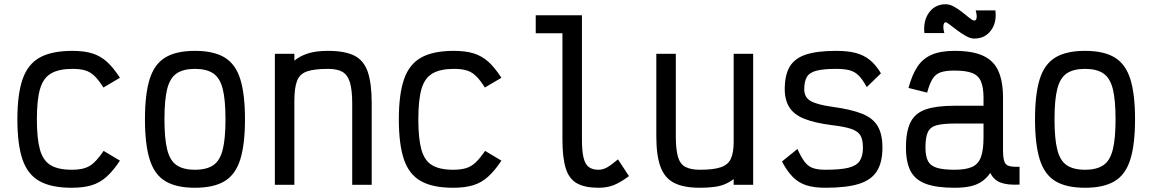

<svg xmlns="http://www.w3.org/2000/svg" viewBox="-20 -872 5440 906"><path d="M318 14Q222 14 166 -17.5Q110 -49 86 -120Q62 -191 62 -309Q62 -427 86.5 -498Q111 -569 167.5 -600.5Q224 -632 322 -632Q377 -632 415.5 -620Q454 -608 484.5 -580.5Q515 -553 546 -505L468 -459Q446 -494 426.5 -513Q407 -532 383 -539.5Q359 -547 322 -547Q258 -547 221 -525.5Q184 -504 169 -452.5Q154 -401 154 -309Q154 -218 168.5 -166Q183 -114 219 -92.5Q255 -71 318 -71Q354 -71 379 -78.5Q404 -86 424.5 -105.5Q445 -125 469 -160L546 -114Q515 -67 483.5 -38.5Q452 -10 413 2Q374 14 318 14Z M900 14Q811 14 759.5 -17.5Q708 -49 686 -120.5Q664 -192 664 -309Q664 -427 686 -498Q708 -569 759.5 -600.5Q811 -632 900 -632Q989 -632 1040.5 -600.5Q1092 -569 1114 -498Q1136 -427 1136 -309Q1136 -192 1114 -120.5Q1092 -49 1040.5 -17.5Q989 14 900 14ZM900 -71Q955 -71 986.5 -92.5Q1018 -114 1031 -166Q1044 -218 1044 -309Q1044 -401 1031 -452.5Q1018 -504 986.5 -525.5Q955 -547 900 -547Q845 -547 813.5 -525.5Q782 -504 769 -452.5Q756 -401 756 -309Q756 -218 769 -166Q782 -114 813.5 -92.5Q845 -71 900 -71Z M1277 0V-618H1369V-586Q1396 -608 1433.5 -620Q1471 -632 1528 -632Q1607 -632 1652 -609.5Q1697 -587 1715.5 -532.5Q1734 -478 1734 -384V0H1642V-384Q1642 -446 1631.5 -482Q1621 -518 1596.5 -532.5Q1572 -547 1528 -547Q1463 -547 1428.5 -535Q1394 -523 1381.5 -490Q1369 -457 1369 -395V0Z M2118 14Q2022 14 1966 -17.5Q1910 -49 1886 -120Q1862 -191 1862 -309Q1862 -427 1886.5 -498Q1911 -569 1967.5 -600.5Q2024 -632 2122 -632Q2177 -632 2215.5 -620Q2254 -608 2284.5 -580.5Q2315 -553 2346 -505L2268 -459Q2246 -494 2226.5 -513Q2207 -532 2183 -539.5Q2159 -547 2122 -547Q2058 -547 2021 -525.5Q1984 -504 1969 -452.5Q1954 -401 1954 -309Q1954 -218 1968.5 -166Q1983 -114 2019 -92.5Q2055 -71 2118 -71Q2154 -71 2179 -78.5Q2204 -86 2224.5 -105.5Q2245 -125 2269 -160L2346 -114Q2315 -67 2283.5 -38.5Q2252 -10 2213 2Q2174 14 2118 14Z M2804 14Q2740 14 2702.5 -7Q2665 -28 2649.5 -78Q2634 -128 2634 -214V-715H2508V-800H2726V-214Q2726 -160 2733.5 -128.5Q2741 -97 2758 -84Q2775 -71 2804 -71Q2824 -71 2843.5 -81.5Q2863 -92 2896 -120L2948 -41Q2906 -10 2875 2Q2844 14 2804 14Z M3283 14Q3206 14 3161 -9Q3116 -32 3096.5 -85.5Q3077 -139 3077 -229V-618H3169V-229Q3169 -167 3179 -132.5Q3189 -98 3214 -84.5Q3239 -71 3283 -71Q3346 -71 3380.5 -82.5Q3415 -94 3428.5 -122.5Q3442 -151 3442 -202V-618H3534V0H3442V-27Q3424 -13 3402 -3.5Q3380 6 3350.5 10Q3321 14 3283 14Z M3875 14Q3822 14 3785.5 2.5Q3749 -9 3721.5 -36.5Q3694 -64 3670 -110L3743 -169Q3760 -131 3776.5 -109Q3793 -87 3816 -79Q3839 -71 3875 -71Q3946 -71 3984 -80.5Q4022 -90 4037 -113Q4052 -136 4052 -175Q4052 -214 4039.5 -234Q4027 -254 3994.5 -264.5Q3962 -275 3902 -282Q3825 -292 3776.5 -311Q3728 -330 3705.5 -364.5Q3683 -399 3683 -451Q3683 -518 3706.5 -557.5Q3730 -597 3783 -614.5Q3836 -632 3925 -632Q3981 -632 4018.5 -622Q4056 -612 4084.5 -589Q4113 -566 4137 -526L4070 -461Q4051 -496 4033 -514.5Q4015 -533 3990.5 -540Q3966 -547 3925 -547Q3866 -547 3833 -538.5Q3800 -530 3787.5 -509Q3775 -488 3775 -451Q3775 -413 3805 -395.5Q3835 -378 3908 -368Q3996 -356 4047.5 -335.5Q4099 -315 4121.5 -277Q4144 -239 4144 -175Q4144 -106 4118 -64.5Q4092 -23 4033.5 -4.5Q3975 14 3875 14Z M4484 14Q4399 14 4349 -4.5Q4299 -23 4277 -64.5Q4255 -106 4255 -176Q4255 -253 4277 -296Q4299 -339 4349 -356Q4399 -373 4484 -373H4621V-411Q4621 -459 4609 -487.5Q4597 -516 4567.5 -527.5Q4538 -539 4484 -539Q4442 -539 4418 -530.5Q4394 -522 4380 -499Q4366 -476 4355 -435L4267 -457Q4284 -520 4309.5 -558Q4335 -596 4377 -614Q4419 -632 4484 -632Q4570 -632 4620 -608.5Q4670 -585 4691.5 -536Q4713 -487 4713 -411V-166Q4713 -128 4719 -110.5Q4725 -93 4742 -88.5Q4759 -84 4791 -85V-1Q4734 2 4701.5 -10.5Q4669 -23 4653 -56Q4635 -30 4611.5 -14.5Q4588 1 4557 7.5Q4526 14 4484 14ZM4484 -71Q4538 -71 4567.5 -84.5Q4597 -98 4609 -131.5Q4621 -165 4621 -224V-289H4484Q4430 -289 4400 -281Q4370 -273 4358.5 -249Q4347 -225 4347 -176Q4347 -136 4358.5 -113Q4370 -90 4400 -80.5Q4430 -71 4484 -71ZM4577 -690Q4560 -690 4539 -701.5Q4518 -713 4497.5 -728.5Q4477 -744 4462 -755.5Q4447 -767 4443 -767Q4434 -767 4432 -752.5Q4430 -738 4436 -716H4342Q4336 -775 4364.5 -813.5Q4393 -852 4443 -852Q4461 -852 4482 -840.5Q4503 -829 4522 -813.5Q4541 -798 4555.5 -786.5Q4570 -775 4577 -775Q4587 -775 4588.5 -788.5Q4590 -802 4584 -823H4677Q4684 -765 4655.5 -727.5Q4627 -690 4577 -690Z M5100 14Q5011 14 4959.5 -17.5Q4908 -49 4886 -120.5Q4864 -192 4864 -309Q4864 -427 4886 -498Q4908 -569 4959.5 -600.5Q5011 -632 5100 -632Q5189 -632 5240.5 -600.5Q5292 -569 5314 -498Q5336 -427 5336 -309Q5336 -192 5314 -120.5Q5292 -49 5240.5 -17.5Q5189 14 5100 14ZM5100 -71Q5155 -71 5186.5 -92.5Q5218 -114 5231 -166Q5244 -218 5244 -309Q5244 -401 5231 -452.5Q5218 -504 5186.5 -525.5Q5155 -547 5100 -547Q5045 -547 5013.5 -525.5Q4982 -504 4969 -452.5Q4956 -401 4956 -309Q4956 -218 4969 -166Q4982 -114 5013.5 -92.5Q5045 -71 5100 -71Z"/></svg>

Font: Victor Mono Thin SemiBold
Style: Regular
Weight: 600
Monospace: yes
Version: Version 1.561;gftools[0.9.30]